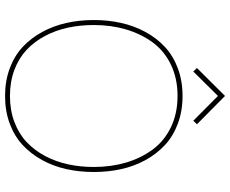

<svg xmlns="http://www.w3.org/2000/svg" viewBox="-96 -814 920 768"><g transform="rotate(90 364.0 -430.0)"><path d="M363.8 -870.1 477.1 -757.8 462.9 -743.2 363.8 -841.8 266.1 -743.2 252 -757.8ZM363.8 9.8Q303.7 9.8 253.4 -9Q203.1 -27.8 167.7 -60.8Q132.3 -93.8 107.9 -138.7Q83.5 -183.6 71.8 -235.6Q60.1 -287.6 60.1 -345.2Q60.1 -402.8 71.8 -454.8Q83.5 -506.8 107.9 -551.8Q132.3 -596.7 167.7 -629.6Q203.1 -662.6 253.4 -681.4Q303.7 -700.2 363.8 -700.2Q424.3 -700.2 474.6 -681.4Q524.9 -662.6 560.3 -629.6Q595.7 -596.7 620.4 -551.8Q645 -506.8 656.5 -454.8Q668 -402.8 668 -345.2Q668 -287.6 656.5 -235.6Q645 -183.6 620.4 -138.7Q595.7 -93.8 560.3 -60.8Q524.9 -27.8 474.6 -9Q424.3 9.8 363.8 9.8ZM647.9 -345.2Q647.9 -413.6 630.6 -472.9Q613.3 -532.2 579.3 -579.1Q545.4 -626 490 -653.1Q434.6 -680.2 363.8 -680.2Q293 -680.2 237.5 -653.1Q182.1 -626 148.4 -579.1Q114.7 -532.2 97.4 -472.9Q80.1 -413.6 80.1 -345.2Q80.1 -291 90.6 -241.9Q101.1 -192.9 123.8 -150.1Q146.5 -107.4 179.4 -76.4Q212.4 -45.4 259.5 -27.6Q306.6 -9.8 363.8 -9.8Q420.9 -9.8 468 -27.6Q515.1 -45.4 548.1 -76.4Q581.1 -107.4 603.8 -150.1Q626.5 -192.9 637.2 -241.9Q647.9 -291 647.9 -345.2Z"/></g></svg>

Font: Genome Thin
Style: Regular
Weight: 250
Designer: Alfredo Marco Pradil
Version: Version 1.001